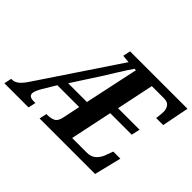

<svg xmlns="http://www.w3.org/2000/svg" viewBox="-178 -972 1230 1230"><g transform="rotate(45 436.5 -357.0)"><path d="M-36 0 -25 -51H-16Q6 -51 28 -69Q50 -87 77 -129L431 -658L378 -663L389 -714H909L873 -530H809Q810 -534 811.5 -547.5Q813 -561 814 -574.5Q815 -588 815 -591Q815 -618 801.5 -636.5Q788 -655 755 -655H645L592 -402H787L774 -344H579L519 -59H651Q693 -59 717 -83.5Q741 -108 751 -141L767 -184H831L786 0H283L294 -51H305Q333 -51 355.5 -61.5Q378 -72 386 -112L411 -231H213L160 -143Q147 -121 141 -105Q135 -89 135 -80Q135 -51 180 -51H194L183 0ZM253 -289H423L501 -655H488Q457 -610 428 -562.5Q399 -515 369 -468Z"/></g></svg>

Font: Noto Serif Condensed
Style: Bold Italic
Weight: 700
Width: 3
Italic angle: -12°
Designer: Monotype Design Team
Foundry: Monotype Imaging Inc.
Version: Version 2.014